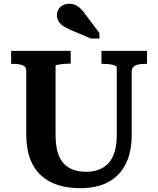

<svg xmlns="http://www.w3.org/2000/svg" viewBox="-20 -979 836 1016"><path d="M274 -267Q274 -212 285 -174Q296 -136 317.5 -113.5Q339 -91 369 -80.5Q399 -70 436 -70Q472 -70 502 -81Q532 -92 553.5 -115Q575 -138 586.5 -175.5Q598 -213 598 -267V-622Q598 -627 591.5 -630.5Q585 -634 574.5 -636.5Q564 -639 551.5 -640Q539 -641 526 -641H517V-710H758V-641H747Q727 -641 711 -637.5Q695 -634 686 -625Q677 -616 677 -600V-267Q677 -191 656.5 -137Q636 -83 599 -48.5Q562 -14 512.5 1.5Q463 17 406 17Q342 17 289.5 1Q237 -15 198.5 -49.5Q160 -84 139.5 -138Q119 -192 119 -267V-605Q119 -627 99.5 -634Q80 -641 49 -641H39V-710H354V-642H344Q333 -642 320.5 -641Q308 -640 297.5 -638.5Q287 -637 280.5 -635.5Q274 -634 274 -631ZM435 -899Q423 -917 409.5 -930.5Q396 -944 381 -951.5Q366 -959 346 -959Q317 -959 299 -941.5Q281 -924 281 -899Q281 -881 290.5 -865.5Q300 -850 318.5 -838.5Q337 -827 362 -817L462 -775H506V-804Z"/></svg>

Font: Roboto Serif SemiBold
Style: Regular
Weight: 600
Designer: Greg Gazdowicz
Foundry: Commercial Type
Version: Version 1.008